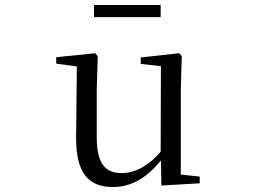

<svg xmlns="http://www.w3.org/2000/svg" viewBox="-20 -737 1040 772"><path d="M358 -668H626V-717H358ZM629 9 783 0V-27L707 -35V-380L711 -511L701 -523L546 -506V-480L627 -471L626 -127C580 -73 526 -41 469 -41C404 -41 369 -78 369 -185V-380L373 -511L363 -523L206 -507V-481L289 -470L286 -186C285 -37 339 15 434 15C513 15 576 -28 627 -92Z"/></svg>

Font: Harano Aji Mincho CN
Style: Regular
Weight: 400
Foundry: Masamichi Hosoda
Version: HaranoAjiMinchoCN-Regular version 20230610;ttx 4.39.4